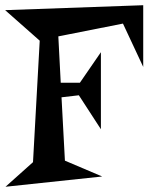

<svg xmlns="http://www.w3.org/2000/svg" viewBox="-31 -710 578 740"><path d="M521 -452.1 442.9 -619.1 193.8 -569.8 203.1 -391.1H276.9L357.9 -508.8V-211.9L272.9 -342.8L206.1 -335L219.2 -90.8L362.8 -29.8L-9.8 9.8L96.2 -85L122.1 -553.2L-11.2 -670.9L521 -689.9Z"/></svg>

Font: Risque
Style: Regular
Weight: 400
Designer: Astigmatic (AOETI)
Foundry: Astigmatic (AOETI)
Version: Version 1.000